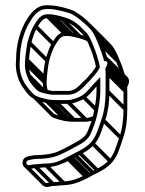

<svg xmlns="http://www.w3.org/2000/svg" viewBox="-20 -642 572 759"><path d="M372.4 -388.5C371.4 -393.1 370.1 -400.1 368 -405.6L362.2 -425.2C358.5 -437.4 353.7 -448.8 350 -458.8L342.8 -476.1C337.8 -486.1 333.6 -496.5 327.2 -506.2C324.3 -510.5 319.3 -515.3 312.3 -522.3L295.1 -539.5C274.9 -557.2 257.6 -567.6 225.9 -576.2C210.4 -580.3 200.5 -582.6 195.1 -583.4L180.5 -585.5H167C137 -585.5 123.6 -555.9 114.7 -542.1C102.6 -523.2 95.3 -496.8 88.8 -475.2C86.3 -465.8 79.7 -416.5 79.5 -405.4C78.7 -397.2 78.5 -392.8 78.5 -387C78.5 -368.7 82.3 -352.6 88.1 -339L94.3 -324.6C97.3 -317.7 112.7 -298.9 123.3 -288.3C137.7 -273.9 162.9 -271.8 184.2 -267.5L249 -267.5C288.5 -267.5 310.6 -299.4 327.3 -315.7C331.8 -320.1 338 -326.2 341.9 -331.3L355.8 -347.3C364.2 -356.8 368.9 -365.5 374.9 -375.6ZM94.5 -404.6V-405C94.5 -413.2 100.9 -462.2 103.3 -471.2C108.9 -492.2 117.3 -518.4 127.3 -533.9C138.3 -550.9 148.2 -570.5 167 -570.5H179.5L192.9 -568.6C196.8 -568 207 -565.8 222.1 -561.8C252.1 -553.7 264.2 -545.7 284.9 -528.5L301.7 -511.7C308.1 -505.3 312.2 -501 315 -497.6C315.2 -497.2 329.5 -470.3 329.1 -470.1L336 -453.3C340.1 -442.3 345.7 -432.5 347.7 -421.1L353.9 -400.6C355.6 -395.5 357 -390.8 357.6 -385.8L359.1 -378.4C355.3 -372.3 350.9 -365.7 344.2 -356.7L330.2 -340.7C326.3 -335.8 322.1 -331.1 317.1 -326.6C295.9 -309 281.7 -282.5 249 -282.5L185.8 -282.5L172.3 -285.4C169.1 -286 136.8 -294 137.7 -295.5C137.6 -295.6 135.8 -296.9 133.9 -298.9C125.5 -307.3 111.3 -325.8 107.7 -331.5L101.9 -345C96.8 -356.7 93.5 -370.8 93.5 -387C93.5 -392.1 93.7 -398.2 94.5 -404.6ZM58.5 -406.7V-407C58.5 -463.7 75.5 -518.6 96.4 -553C112.8 -580.1 130.8 -606.5 167 -606.5C172.9 -606.5 178.4 -606.2 183.5 -605.5H184C201.4 -605.5 253.3 -591.9 265.5 -585.4C288 -573.3 308 -554.9 326.9 -537.5C344.2 -521.5 351.4 -508.2 362.1 -484L369.2 -466.9C375.7 -451 382.4 -431.5 388.5 -412.7C388.8 -408.1 390.4 -404.2 391.6 -400.5H397C398.8 -400.5 400.6 -399.8 402.1 -398.2C410.1 -390.2 398.6 -377.8 396.3 -370.7C397.1 -365.5 397.5 -360.1 397.5 -352V-281C397.5 -239.1 392.3 -201.5 380.9 -169.5C368.7 -135.2 361.2 -103.5 340.4 -80C327.1 -65 310.4 -54.8 291.5 -44.7L273.7 -35.7C268.3 -33 263 -30.2 258.4 -27.6L245.5 -20.7C219.8 -7.8 198 4.5 161.8 4.5C144.8 4.5 132.9 7.5 119 7.5C102.4 7.5 95.4 13.9 88.4 9.6C81.3 5.3 83.1 -7.1 92.2 -8.6C101.5 -10.2 112.6 -13.5 119 -13.5C154.2 -13.5 194.1 -18.7 219.5 -31.4C225.8 -34.8 230.9 -37.1 236.1 -39.2L249.2 -46.2C263.7 -52.6 268 -56.6 281.4 -63.3C303.9 -74.5 328.9 -89.7 338.9 -114.1C349.4 -139.6 359.2 -162.8 365.4 -193.6C370.1 -219.6 376.5 -248.5 376.5 -281V-337.1L363.7 -324.3C343.8 -304.5 326.6 -279.8 305.8 -265.2C294.4 -257.2 263.8 -246.5 249 -246.5L202 -246.5C192.9 -246.5 185.3 -246.8 180 -247.5L166.4 -249.4C149.9 -253.5 134.2 -256.8 121.5 -263.6C105.9 -271.9 83.5 -302.5 76.5 -314.7C74.4 -319 70.8 -325.5 68.8 -330.1C61.6 -347.4 57.5 -364.2 57.5 -387C57.5 -392.8 57.8 -399.5 58.5 -406.7ZM403.5 -414.5V-415.2C397.2 -434.5 392.4 -453.6 382.8 -473.1L375.9 -490C365.9 -512.3 358.8 -527 342.2 -543.6C322.1 -563.7 299.5 -583.7 272.5 -598.6C255.9 -606.9 207.8 -619.7 184.5 -620.5C179.8 -620.7 173 -621.5 167 -621.5C121.3 -621.5 98.7 -585.7 83.6 -561C61.1 -524.1 43.7 -468.4 43.5 -407.3C42.9 -400.6 42.5 -393.1 42.5 -387C42.5 -361.5 48.4 -342.1 55.1 -323.9L63.4 -307.5C66.8 -302.1 72.4 -293.5 82 -280.5C86.4 -274.7 90.7 -269.6 95.2 -265.1C112.5 -247.9 138.4 -240.9 163.6 -234.6L178 -232.6C184.7 -231.6 192.4 -231.5 202 -231.5L249 -231.5C269.5 -231.5 300.5 -244.3 313.9 -252.6C332.9 -265.2 346.2 -283.1 361.5 -300.1V-281C361.5 -250.6 355.6 -222.5 350.6 -196.4C345.3 -168.4 336.2 -147.1 325.1 -119.9C317.5 -101.3 295.9 -87.3 274.7 -76.7C260 -69.4 254.6 -64.5 242.7 -59.8L229.9 -52.8C225.6 -50.5 218.3 -47.6 212.5 -44.6C191.7 -34 152.6 -28.5 119 -28.5C108.8 -28.5 97.4 -24.7 89.8 -23.4C68.4 -19.8 63.1 5.9 76.1 18.9C89.1 32 110 22.5 119 22.5C135.3 22.5 146.5 19.5 162 19.5H162.2L162.5 19.5C201.3 17.1 226 5.9 252.5 -7.3L265.6 -14.4C270.4 -17 275.1 -19.7 280.3 -22.3L298.5 -31.3C318.3 -42 336.2 -52.7 351.6 -70C376 -97.5 383.2 -131 395.1 -164.5C407.2 -198.8 412.5 -237.6 412.5 -281V-352C412.5 -358.6 412.3 -363 411.7 -368.9C412 -369.5 412.8 -370.2 413.3 -370.7L416.6 -378.4C425.2 -393 416.7 -409.7 403.5 -414.5ZM113.7 20.3 184.4 91 195 80.4 124.3 9.7ZM156.7 17.3 227.4 88 238 77.4 167.3 6.7ZM243.7 -8.7 314.4 62 325 51.4 254.3 -19.3ZM256.7 -15.7 327.4 55 338 44.4 267.3 -26.3ZM271.7 -23.7 342.4 47 353 36.4 282.3 -34.3ZM289.7 -32.7 360.4 38 371 27.4 300.3 -43.3ZM340.7 -69.7 411.4 1 422 -9.6 351.3 -80.3ZM382.7 -161.7 453.4 -91 464 -101.6 393.3 -172.3ZM399.7 -275.7 470.4 -205 481 -215.6 410.3 -286.3ZM399.7 -346.7 470.4 -276 481 -286.6 410.3 -357.3ZM404.7 -376.7 475.4 -306 486 -316.6 415.3 -387.3ZM390.7 -408.7 398.4 -401 409 -411.6 401.3 -419.3ZM370.7 -464.7 441.4 -394 452 -404.6 381.3 -475.3ZM363.7 -481.7 434.4 -411 445 -421.6 374.3 -492.3ZM159.7 -236.7 230.4 -166 241 -176.6 170.3 -247.3ZM173.7 -234.7 244.4 -164 255 -174.6 184.3 -245.3ZM196.7 -233.7 267.4 -163 278 -173.6 207.3 -244.3ZM243.7 -233.7 314.4 -163 325 -173.6 254.3 -244.3ZM304.7 -253.7 355.2 -203.2 365.8 -213.8 315.3 -264.3ZM95.7 -322.7 139.1 -279.3 149.7 -289.9 106.3 -333.3ZM89.7 -336.7 150.6 -275.7 161.2 -286.3 100.3 -347.3ZM80.7 -381.7 151.4 -311 162 -321.6 91.3 -392.3ZM81.7 -399.7 152.4 -329 163 -339.6 92.3 -410.3ZM90.7 -467.7 161.4 -397 172 -407.6 101.3 -478.3ZM115.7 -532.7 186.4 -462 197 -472.6 126.3 -543.3ZM161.7 -572.7 232.4 -502 243 -512.6 172.3 -583.3ZM174.7 -572.7 245.4 -502 256 -512.6 185.3 -583.3ZM188.7 -570.7 259.4 -500 270 -510.6 199.3 -581.3ZM218.7 -563.7 289.4 -493 300 -503.6 229.3 -574.3ZM165.2 -333.9V-334.3C165.2 -342.5 171.6 -391.5 174 -400.5C179.6 -421.5 188 -447.7 198 -463.2C209 -480.2 218.9 -499.8 237.7 -499.8L250.2 -499.8L263.7 -497.9C267.5 -497.3 277.7 -495.1 292.8 -491C307.1 -487.2 317.7 -483 326.8 -478.1L333.9 -491.3C323.5 -496.9 311.9 -501.5 296.6 -505.5C281.1 -509.7 271.2 -511.9 265.8 -512.7L251.2 -514.8L237.7 -514.8C207.7 -514.8 194.3 -485.2 185.4 -471.4C173.3 -452.5 166 -426.1 159.5 -404.4C156.6 -395.5 150.4 -345.5 150.2 -334.7C149.4 -326.5 149.2 -322.1 149.2 -316.3C149.2 -301.8 151.6 -288.7 155.5 -277.1L169.7 -281.9C166.3 -291.9 164.2 -303.4 164.2 -316.3C164.2 -321.4 164.6 -327.4 165.2 -333.9ZM350.7 -182.9C339.3 -178.8 327.1 -175.8 319.7 -175.8L272.7 -175.8C263.6 -175.8 256 -176.1 250.7 -176.7L237.2 -178.7C221 -182.7 205.5 -186.2 193.2 -192.4L123.3 -262.3L112.7 -251.7L184.2 -180.2C199.9 -171.8 218.6 -167.8 234.3 -163.9L248.8 -161.9C255.4 -160.9 263.1 -160.8 272.7 -160.8L319.7 -160.8C330.5 -160.8 343.5 -164.4 355.7 -168.7ZM331.6 -533 402.3 -462.3C417.1 -447.5 423 -435.4 432.8 -413.3L439.9 -396.2C446.8 -380.3 452.8 -361.4 459.1 -342.4L473.4 -347C467.3 -365.4 462.7 -383.8 453.5 -402.4L446.6 -419.2C436.7 -441.6 429.5 -456.3 412.9 -472.9L342.2 -543.6ZM402.1 -398.2 472.8 -327.5C475.7 -324.7 476.3 -319.9 475.4 -317.2L412.3 -380.3L401.7 -369.7L480.2 -291.2L487.3 -307.7C491.9 -318.3 491.3 -330.3 483.4 -338.1L412.7 -408.8ZM398.7 -364.7 467.6 -295.8C468.1 -290.8 468.2 -287.2 468.2 -281.3L468.2 -210.3C468.2 -168.4 463 -130.8 451.6 -98.8C439.5 -64.5 432 -32.7 411.1 -9.3C397.8 5.7 381.1 15.9 362.2 26L344.4 35C339 37.7 333.7 40.5 329.1 43.1L316.2 50.1C290.5 63 268.4 73 232.2 75.2C215 75.3 203.6 78.2 189.7 78.2C173.6 78.2 166.5 83.9 159.8 80.7L89.8 10.7L79.2 21.3L150.5 92.6C165.8 102.2 181.6 93.2 189.7 93.2C206 93.2 217.2 90.2 232.7 90.2H232.9L233.2 90.2C272 87.8 296.7 76.6 323.2 63.4L336.3 56.3C341.1 53.7 345.8 51 351.1 48.4L369.2 39.4C389 28.7 406.9 18 422.3 0.7C446.7 -26.8 454 -60.3 465.8 -93.8C477.9 -128.1 483.2 -166.9 483.2 -210.3L483.2 -281.3C483.2 -290.1 482.7 -296.5 481.8 -302.8L409.3 -375.3Z"/></svg>

Font: CiSf OpenHand
Style: Gls
Weight: 400
Foundry: Cannot Into Space Fonts
Version: Version 0.7892